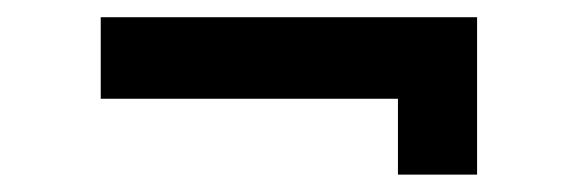

<svg xmlns="http://www.w3.org/2000/svg" viewBox="-20 -351 671 223"><path d="M442.2 -148.2V-236.3H97V-331H534.1V-148.2Z"/></svg>

Font: Maven Pro
Style: Regular
Weight: 400
Designer: Joe Prince
Foundry: Joe Prince
Version: Version 2.103